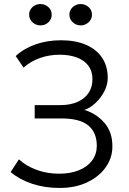

<svg xmlns="http://www.w3.org/2000/svg" viewBox="-20 -914 636 949"><path d="M275 15Q200.5 15 138.5 -5.8Q76.5 -26.5 32.5 -63.5L73.5 -126.5Q109 -93.5 160.8 -74.5Q212.5 -55.5 271.5 -55.5Q329 -55.5 370.8 -72.8Q412.5 -90 435.2 -120.8Q458 -151.5 458.5 -192.5Q458.5 -259 416.5 -293.8Q374.5 -328.5 285 -328.5H151.5V-394.5H278.5Q326.5 -394.5 362 -409.8Q397.5 -425 417.2 -453.8Q437 -482.5 437 -522.5Q437 -561.5 417.5 -588.2Q398 -615 361.5 -629.2Q325 -643.5 275 -643.5Q223 -643.5 177.2 -627.2Q131.5 -611 96.5 -580L57.5 -637Q99 -675 156.8 -695Q214.5 -715 281.5 -715Q352.5 -715 404.5 -692.8Q456.5 -670.5 484.5 -628.8Q512.5 -587 512.5 -529Q512.5 -494.5 495.2 -461.8Q478 -429 451.5 -404.5Q425 -380 397.5 -370.5Q456 -353 496.2 -306.8Q536.5 -260.5 535.5 -187.5Q535 -133.5 502.5 -87.2Q470 -41 411.2 -13Q352.5 15 275 15ZM180 -788.5Q157 -788.5 140.5 -804Q124 -819.5 124 -841.5Q124 -856.5 131.8 -868.5Q139.5 -880.5 152.2 -887.2Q165 -894 180 -894Q202 -894 218.8 -879.2Q235.5 -864.5 235.5 -841.5Q235.5 -826.5 228 -814.5Q220.5 -802.5 207.8 -795.5Q195 -788.5 180 -788.5ZM379 -788.5Q356 -788.5 339.5 -804Q323 -819.5 323 -841.5Q323 -856 330.5 -868Q338 -880 350.8 -887Q363.5 -894 379 -894Q401 -894 417.8 -879.2Q434.5 -864.5 434.5 -841.5Q434.5 -826.5 426.8 -814.5Q419 -802.5 406.2 -795.5Q393.5 -788.5 379 -788.5Z"/></svg>

Font: Geologica Roman ExtraLight
Style: Regular
Weight: 250
Designer: Sindre Bremnes, Frode Helland
Foundry: Monokrom Skriftforlag AS
Version: Version 1.010;gftools[0.9.28]